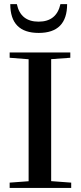

<svg xmlns="http://www.w3.org/2000/svg" viewBox="-20 -920 396 940"><path d="M30.3 -899.9H62.5Q80.6 -814 168.9 -814Q256.8 -814 275.9 -899.9H308.6Q308.6 -758.8 169.4 -758.8Q30.3 -758.8 30.3 -899.9ZM27.3 0V-25.9L120.1 -32.7V-629.9L27.3 -637.2V-663.1H324.2V-637.2L230.5 -630.4V-33.2L328.6 -25.9V0Z"/></svg>

Font: Elstob 14pt Medium
Style: Regular
Weight: 500
Designer: Peter S. Baker
Version: Version 1.015